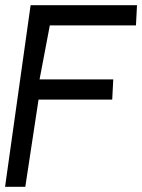

<svg xmlns="http://www.w3.org/2000/svg" viewBox="-30 -720 548 740"><path d="M-10.5 0 88 -700H498L494 -622H162L122.5 -414H406.5L402.5 -336H118.5L67.5 0Z"/></svg>

Font: Urbanist
Style: Italic
Weight: 400
Italic angle: -8°
Designer: Corey Hu
Foundry: Corey Hu
Version: Version 1.330; ttfautohint (v1.8.4.7-5d5b)